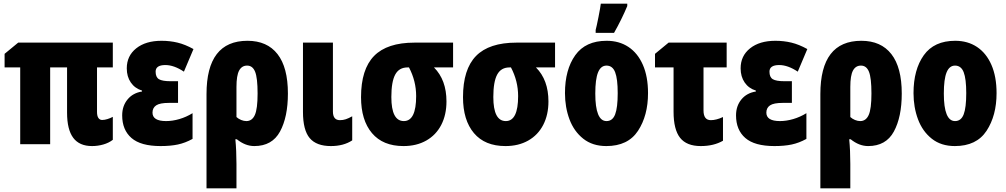

<svg xmlns="http://www.w3.org/2000/svg" viewBox="-20 -785 5477 1045"><path d="M594 -149V-24Q572 -7 542 1.5Q512 10 481 10Q412 10 378.5 -35Q345 -80 345 -172V-418H253V0H90V-418H5V-492L79 -553H594V-418H508V-176Q508 -154 515.5 -143Q523 -132 536 -132Q549 -132 565 -137Q581 -142 594 -149Z M949 -225H899Q850 -225 830 -211.5Q810 -198 810 -172Q810 -126 884 -126Q919 -126 956.5 -137Q994 -148 1028 -169V-29Q988 -7 948 1.5Q908 10 854 10Q746 10 695.5 -34Q645 -78 645 -157Q645 -208 674 -243.5Q703 -279 753 -287V-292Q714 -304 692 -336Q670 -368 670 -413Q670 -481 721.5 -522Q773 -563 859 -563Q905 -563 946.5 -553Q988 -543 1033 -518L981 -395Q927 -431 880 -431Q827 -431 827 -395Q827 -365 845 -354Q863 -343 908 -343H949Z M1364 10Q1315 10 1269 -27H1261Q1267 34 1267 107V240H1104V-273Q1104 -563 1327 -563Q1434 -563 1490.5 -490.5Q1547 -418 1547 -276Q1547 -148 1504 -69Q1461 10 1364 10ZM1267 -312V-148Q1278 -138 1292.5 -132Q1307 -126 1321 -126Q1352 -126 1367 -159Q1382 -192 1382 -276Q1382 -361 1368.5 -394.5Q1355 -428 1325 -428Q1296 -428 1281.5 -401Q1267 -374 1267 -312Z M1792 -178Q1792 -131 1830 -131Q1847 -131 1862 -136Q1877 -141 1897 -152V-21Q1850 10 1781 10Q1702 10 1665.5 -33.5Q1629 -77 1629 -176V-553H1792Z M2176 10Q2064 10 2004.5 -60.5Q1945 -131 1945 -256Q1945 -408 2016 -480.5Q2087 -553 2236 -553H2446V-418H2342Q2410 -350 2410 -233Q2410 -160 2381.5 -105Q2353 -50 2300 -20Q2247 10 2176 10ZM2178 -126Q2245 -126 2245 -262Q2245 -344 2206 -418H2198Q2152 -418 2131 -379Q2110 -340 2110 -257Q2110 -126 2178 -126Z M2731 10Q2619 10 2559.5 -60.5Q2500 -131 2500 -256Q2500 -408 2571 -480.5Q2642 -553 2791 -553H3001V-418H2897Q2965 -350 2965 -233Q2965 -160 2936.5 -105Q2908 -50 2855 -20Q2802 10 2731 10ZM2733 -126Q2800 -126 2800 -262Q2800 -344 2761 -418H2753Q2707 -418 2686 -379Q2665 -340 2665 -257Q2665 -126 2733 -126Z M3280 10Q3205 10 3154.5 -30Q3104 -70 3079.5 -135.5Q3055 -201 3055 -278Q3055 -406 3111 -484.5Q3167 -563 3282 -563Q3350 -563 3400.5 -529.5Q3451 -496 3479 -432Q3507 -368 3507 -278Q3507 -156 3452.5 -73Q3398 10 3280 10ZM3281 -126Q3314 -126 3328 -162.5Q3342 -199 3342 -278Q3342 -356 3328 -392Q3314 -428 3281 -428Q3250 -428 3235 -391Q3220 -354 3220 -276Q3220 -126 3281 -126ZM3222 -622Q3227 -640 3237.5 -693Q3248 -746 3250 -765H3394V-752Q3363 -678 3322 -606H3222Z M3935 -418H3809V-184Q3809 -131 3849 -131Q3878 -131 3915 -148V-19Q3865 10 3794 10Q3717 10 3681.5 -35Q3646 -80 3646 -177V-418H3545V-492L3619 -553H3935Z M4290 -225H4240Q4191 -225 4171 -211.5Q4151 -198 4151 -172Q4151 -126 4225 -126Q4260 -126 4297.5 -137Q4335 -148 4369 -169V-29Q4329 -7 4289 1.5Q4249 10 4195 10Q4087 10 4036.5 -34Q3986 -78 3986 -157Q3986 -208 4015 -243.5Q4044 -279 4094 -287V-292Q4055 -304 4033 -336Q4011 -368 4011 -413Q4011 -481 4062.5 -522Q4114 -563 4200 -563Q4246 -563 4287.5 -553Q4329 -543 4374 -518L4322 -395Q4268 -431 4221 -431Q4168 -431 4168 -395Q4168 -365 4186 -354Q4204 -343 4249 -343H4290Z M4705 10Q4656 10 4610 -27H4602Q4608 34 4608 107V240H4445V-273Q4445 -563 4668 -563Q4775 -563 4831.5 -490.5Q4888 -418 4888 -276Q4888 -148 4845 -69Q4802 10 4705 10ZM4608 -312V-148Q4619 -138 4633.5 -132Q4648 -126 4662 -126Q4693 -126 4708 -159Q4723 -192 4723 -276Q4723 -361 4709.5 -394.5Q4696 -428 4666 -428Q4637 -428 4622.5 -401Q4608 -374 4608 -312Z M5177 10Q5102 10 5051.5 -30Q5001 -70 4976.5 -135.5Q4952 -201 4952 -278Q4952 -406 5008 -484.5Q5064 -563 5179 -563Q5247 -563 5297.5 -529.5Q5348 -496 5376 -432Q5404 -368 5404 -278Q5404 -156 5349.5 -73Q5295 10 5177 10ZM5178 -126Q5211 -126 5225 -162.5Q5239 -199 5239 -278Q5239 -356 5225 -392Q5211 -428 5178 -428Q5147 -428 5132 -391Q5117 -354 5117 -276Q5117 -126 5178 -126Z"/></svg>

Font: Noto Sans UI CondBlack
Style: Regular
Weight: 900
Width: 3
Designer: Monotype Design Team
Foundry: Monotype Imaging Inc.
Version: Version 1.001